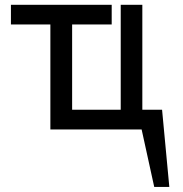

<svg xmlns="http://www.w3.org/2000/svg" viewBox="-20 -532 753 789"><path d="M276.4 0H187.5V-431.6H24.9V-512.2H439V-431.6H276.4ZM562 0H187V-512.2H275.9V-81.1H476.1V-512.2H564.9V-81.1H646L675.8 236.3H613.8Z"/></svg>

Font: Cadman
Style: Regular
Weight: 400
Designer: Paul James MIller
Foundry: High-Logic / Made with FontCreator
Version: Version 2.114;March 28, 2021;FontCreator 13.0.0.2683 64-bit